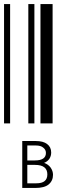

<svg xmlns="http://www.w3.org/2000/svg" viewBox="-20 -610 370 949"><path d="M0 0V-590H30V0ZM120 0V-590H150V0ZM180 0V-590H240V0ZM90 87H156Q194 87 213 102Q233 117 233 144Q233 161 224 175Q214 189 198 195Q218 202 230 218Q242 235 242 254Q242 284 220 302Q199 319 155 319H90ZM152 183Q207 183 207 146Q207 130 194 120Q182 109 156 109H115V183ZM160 296Q214 296 214 252Q214 205 153 205H115V296Z"/></svg>

Font: Libre Barcode 128 Text
Style: Regular
Weight: 400
Version: Version 1.005; ttfautohint (v1.8.3)